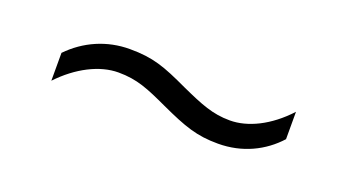

<svg xmlns="http://www.w3.org/2000/svg" viewBox="-26 -499 645 356"><g transform="rotate(20 296.0 -320.5)"><path d="M73 -325V-270C107 -306 148 -327 185 -327C222 -327 245 -317 286 -298C336 -275 361 -266 403 -266C451 -266 491 -286 519 -317V-371C484 -333 444 -314 409 -314C375 -314 351 -324 309 -343C260 -366 236 -375 190 -375C145 -375 104 -357 73 -325Z"/></g></svg>

Font: Noto Sans Bengali Light
Style: Regular
Weight: 300
Designer: Jelle Bosma - Monotype Design Team
Foundry: Monotype Imaging Inc.
Version: Version 2.003